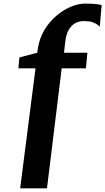

<svg xmlns="http://www.w3.org/2000/svg" viewBox="-20 -844 570 1038"><path d="M184.5 -581.5Q193 -637 220 -681.8Q247 -726.5 284.5 -758.5Q322 -790.5 362.8 -807.5Q403.5 -824.5 439 -824.5Q480 -824.5 501 -821.8Q522 -819 529.5 -816.5L519.5 -700Q513 -705.5 503.8 -712.5Q494.5 -719.5 477.8 -724.8Q461 -730 430.5 -730Q416 -730 400.8 -725Q385.5 -720 371.5 -707.8Q357.5 -695.5 347.2 -674Q337 -652.5 333 -619.5L326 -559H452.5L444.5 -474.5H313.5L234 174H89L172 -474.5H79.5L85 -533.5L181.5 -559Z"/></svg>

Font: Merriweather 36pt Black
Style: Italic
Weight: 900
Italic angle: -7.8°
Version: Version 2.101